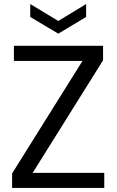

<svg xmlns="http://www.w3.org/2000/svg" viewBox="-20 -932 578 952"><path d="M40 0ZM40 0ZM497 0H40V-72L389 -630H49V-705H491V-633L142 -75H497ZM269 -765 130 -848V-912L269 -828L407 -912V-848Z"/></svg>

Font: Ulagadi Sans
Style: Regular
Weight: 400
Designer: Ninad Kale (Devanagari), Jonny Pinhorn (Latin)
Foundry: Indian Type Foundry
Version: Version 3.01;March 29, 2020;FontCreator 12.0.0.2522 64-bit; 